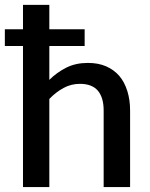

<svg xmlns="http://www.w3.org/2000/svg" viewBox="-28 -760 609 780"><path d="M172.4 -573.2V-435.5Q202.6 -465.8 241.7 -485.4Q279.8 -504.4 329.1 -504.4Q371.1 -504.4 402.8 -490.7Q435.1 -476.6 457 -451.2Q477.5 -427.2 489.3 -390.1Q500.5 -354 500.5 -311.5V0H393.1V-311.5Q393.1 -363.3 369.6 -391.6Q345.7 -419.4 296.9 -419.4Q260.7 -419.4 230.5 -402.8Q198.2 -385.3 172.4 -357.9V0H65.4V-573.2H-8.3V-641.1H65.4V-740.2H172.4V-641.1H315.9V-573.2Z"/></svg>

Font: Lato-SemiBold
Style: Regular
Weight: 500
Designer: Lukasz Dziedzic with Adam Twardoch and Botio Nikoltchev
Foundry: tyPoland Lukasz Dziedzic
Version: ""